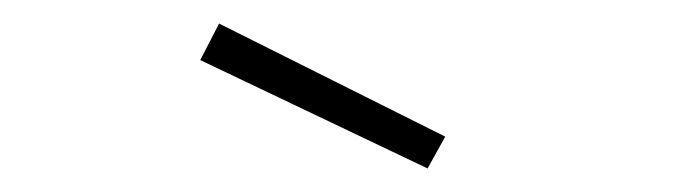

<svg xmlns="http://www.w3.org/2000/svg" viewBox="-20 -762 585 163"><path d="M166 -742 358 -646 343 -619 150 -711Z"/></svg>

Font: TypoPRO Titillium Title
Style: Regular
Weight: 250
Designer: Campivisivi
Foundry: Accademia di Belle Arti di Urbino and students of MA course of Visual design
Version: 1.000